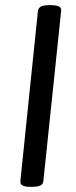

<svg xmlns="http://www.w3.org/2000/svg" viewBox="-20 -722 295 744"><path d="M96 2Q56 2 59 -21L127 -680Q129 -691 138.5 -696.5Q148 -702 170 -702H178Q220 -702 217 -680L148 -20Q147 -9 137 -3.5Q127 2 104 2Z"/></svg>

Font: Asap Condensed Condensed Regular
Style: Italic
Weight: 400
Width: 3
Italic angle: -6°
Designer: Pablo Cosgaya
Foundry: Omnibus-Type
Version: Version 3.001; ttfautohint (v1.8.4.7-5d5b)